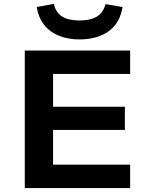

<svg xmlns="http://www.w3.org/2000/svg" viewBox="-20 -964 768 984"><path d="M107 0V-705H647V-585H252V-417H620V-298H252V-120H647V0ZM387 -762Q328 -762 281.5 -781Q235 -800 206 -837Q177 -874 168 -928L256 -944Q266 -899 299 -879Q332 -859 387 -859Q442 -859 475.5 -878.5Q509 -898 521 -943L608 -928Q595 -846 537 -804Q479 -762 387 -762Z"/></svg>

Font: Nunito Sans 7pt SemiExpanded
Style: Bold
Weight: 700
Width: 6
Designer: Vernon Adams
Foundry: Vernon Adams
Version: Version 3.101;gftools[0.9.27]